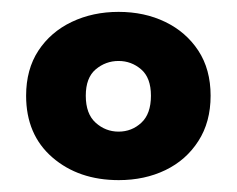

<svg xmlns="http://www.w3.org/2000/svg" viewBox="-20 -725 401 325"><path d="M336.5 -563Q336.5 -518.4 315.8 -486.3Q295.2 -454.1 260.1 -437.1Q224.9 -420.1 181 -420.1Q113.1 -420.1 68.6 -458.6Q24.2 -497.1 24.2 -563Q24.2 -607.6 45 -639.3Q65.8 -670.9 101.4 -687.9Q137.1 -704.9 180.7 -704.9Q224.6 -704.9 259.7 -687.9Q294.9 -670.9 315.7 -639.3Q336.5 -607.6 336.5 -563ZM180.7 -621.8Q158.9 -621.8 142 -607.6Q125.2 -593.4 125.2 -563Q125.2 -532.3 141.9 -517.3Q158.6 -502.2 180.7 -502.2Q203.1 -502.2 219.3 -517.3Q235.5 -532.3 235.5 -563Q235.5 -593.4 218.9 -607.6Q202.4 -621.8 180.7 -621.8Z"/></svg>

Font: Baloo Tamma 2
Style: Regular
Weight: 400
Designer: Divya Kowshik, Shuchita Grover and Ek Type
Foundry: Ek Type
Version: Version 1.700